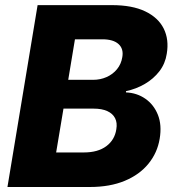

<svg xmlns="http://www.w3.org/2000/svg" viewBox="-20 -748 701 768"><path d="M9.8 0 130.4 -727.5H427.7Q508.8 -727.5 560.8 -702.6Q612.8 -677.7 634.8 -633.8Q656.7 -589.8 647 -532.7Q641.1 -493.7 617.7 -463.1Q594.2 -432.6 559.6 -412.4Q524.9 -392.1 483.9 -383.3V-378.4Q527.8 -376.5 561.5 -353Q595.2 -329.6 611.6 -288.8Q627.9 -248 618.7 -192.9Q609.4 -136.7 573.7 -93Q538.1 -49.3 479 -24.7Q419.9 0 338.9 0ZM204.6 -138.2H315.4Q371.6 -138.2 405.3 -163.3Q439 -188.5 445.3 -231Q449.7 -256.8 440.4 -275.1Q431.2 -293.5 409.4 -303.5Q387.7 -313.5 354.5 -313.5H233.9ZM252.9 -428.7H352.5Q381.3 -428.7 406.2 -439.7Q431.2 -450.7 448 -471.2Q464.8 -491.7 469.2 -519.5Q475.1 -552.7 454.1 -571.8Q433.1 -590.8 389.2 -590.8H279.8Z"/></svg>

Font: Inter 18pt ExtraBold
Style: Italic
Weight: 800
Italic angle: -9.3988°
Designer: Rasmus Andersson
Foundry: rsms
Version: Version 4.001;git-66647c0bb